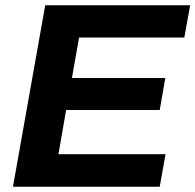

<svg xmlns="http://www.w3.org/2000/svg" viewBox="-20 -706 739 726"><path d="M29 0 151 -686H699L677 -564H279L252 -411H605L584 -290H230L201 -123H606L584 0Z"/></svg>

Font: Archivo SemiBold
Style: Bold Italic
Weight: 700
Italic angle: -10°
Version: Version 2.001